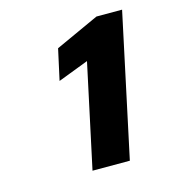

<svg xmlns="http://www.w3.org/2000/svg" viewBox="-68 -856 436 492"><g transform="rotate(-15 149.5 -609.5)"><path d="M119 -420 178 -695 97 -664 115 -746 231 -799H299L218 -420Z"/></g></svg>

Font: Saira Thin
Style: Bold Italic
Weight: 700
Italic angle: -12°
Version: Version 1.101